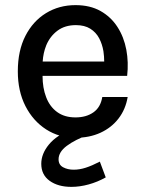

<svg xmlns="http://www.w3.org/2000/svg" viewBox="-20 -524 569 749"><path d="M49.5 0ZM386.5 -284Q386.5 -303.5 383.5 -324Q379 -351.5 366.8 -374.8Q354.5 -398 332.2 -412Q310 -426 276 -426Q233.5 -426 204.5 -404.5Q175.5 -383 160.5 -347.5Q148.5 -317.5 146.5 -284ZM146 -228Q146 -181 160 -145Q174 -108 202.8 -87Q231.5 -66 274.5 -66Q316.5 -66 344.5 -85.8Q372.5 -105.5 379 -145.5H478Q470 -97.5 442.5 -61.8Q415 -26 372 -6.2Q329 13.5 274.5 13.5Q211 13.5 160 -19.2Q109 -52 79.2 -110.2Q49.5 -168.5 49.5 -245.5Q49.5 -326 79 -383.8Q108.5 -441.5 159.5 -472.8Q210.5 -504 274.5 -504Q331.5 -504 372.2 -481Q413 -458 438.2 -418.8Q463.5 -379.5 472.8 -330Q482 -280.5 476 -228ZM392.5 168Q360.5 186 325.8 195.5Q291 205 258.5 205Q206.5 205 173.8 181.5Q141 158 141 115Q141 76 170.8 39.8Q200.5 3.5 259.5 -19.5L328 0.5Q272.5 21 240.5 45Q208.5 69 208.5 97.5Q208.5 119 226.2 128.5Q244 138 267.5 138Q290.5 138 314.5 130.2Q338.5 122.5 369.5 106.5Z"/></svg>

Font: Betinya Sans Medium
Style: Regular
Weight: 500
Designer: Jonathan Pinhorn
Version: Version 2.001;December 9, 2019;FontCreator 12.0.0.2547 64-bi